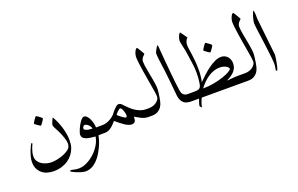

<svg xmlns="http://www.w3.org/2000/svg" viewBox="-111 -1148 2957 1907"><g transform="rotate(-20 1368.0 -194.5)"><path d="M477.1 -61Q477.1 -35.2 475.1 -13.4Q473.1 8.3 464.8 30.8Q453.1 63 431.9 91.1Q410.6 119.1 380.4 139.9Q350.1 160.6 311 172.6Q272 184.6 225.1 184.6Q192.4 184.6 160.9 175.5Q129.4 166.5 105.2 147Q81.1 127.4 66.4 97.7Q51.8 67.9 51.8 25.9Q51.8 -0.5 60.1 -31.7Q68.4 -63 78.9 -90.1Q89.4 -117.2 99.1 -135.3Q108.9 -153.3 110.8 -153.3Q114.3 -153.3 116.7 -152.1Q119.1 -150.9 119.1 -145.5Q119.1 -144 113.8 -133.3Q108.4 -122.6 101.8 -105.2Q95.2 -87.9 89.8 -66.2Q84.5 -44.4 84.5 -21.5Q84.5 7.3 98.6 29.1Q112.8 50.8 135 64.9Q157.2 79.1 184.3 86.2Q211.4 93.3 236.3 93.3Q258.3 93.3 284.9 88.6Q311.5 84 337.2 75.9Q362.8 67.9 386 56.4Q409.2 44.9 424.8 31.7Q440.4 19 445.6 2.4Q450.7 -14.2 450.7 -23.4Q450.7 -39.6 446.8 -57.9Q442.9 -76.2 436.3 -95.2Q429.7 -114.3 421.6 -133.3Q413.6 -152.3 405.3 -169.4Q392.6 -196.3 380.6 -217.3Q368.7 -238.3 368.7 -251.5Q368.7 -255.9 372.6 -266.6Q376.5 -277.3 381.3 -288.8Q386.2 -300.3 390.9 -309.6Q395.5 -318.8 397.5 -320.8Q415.5 -292.5 430.2 -258.3Q444.8 -224.1 455.1 -189.5Q465.3 -154.8 471.2 -121.3Q477.1 -87.9 477.1 -61ZM302.7 -347.2Q302.7 -344.7 296.9 -334.7Q291 -324.7 283.7 -313.5Q276.4 -302.2 268.8 -293.2Q261.2 -284.2 258.8 -284.2Q257.3 -284.2 248 -290Q238.8 -295.9 228.3 -303.2Q217.8 -310.5 209.2 -317.6Q200.7 -324.7 200.7 -327.6Q200.7 -330.1 206.8 -340.1Q212.9 -350.1 220.5 -361.3Q228 -372.6 235.1 -381.6Q242.2 -390.6 244.1 -390.6Q246.6 -390.6 256.3 -384.5Q266.1 -378.4 276.4 -370.6Q286.6 -362.8 294.7 -355.7Q302.7 -348.6 302.7 -347.2Z M824.7 0H799.3Q792 0 785.9 0.2Q779.8 0.5 774.9 0.5Q769 1 763.7 1.5Q759.8 23.4 751 52Q742.2 80.6 728.3 110.8Q714.4 141.1 696.5 170.9Q678.7 200.7 658.2 224.1Q624 262.2 591.1 278.3Q558.1 294.4 523.4 294.4Q504.9 294.4 479.7 287.1Q454.6 279.8 431.9 270.5Q409.2 261.2 393.8 252.7Q378.4 244.1 378.4 241.7Q378.4 237.8 381.1 234.9Q383.8 231.9 388.7 231.9Q393.1 231.9 401.1 233.9Q409.2 235.8 419.9 238Q430.7 240.2 442.9 242.2Q455.1 244.1 468.3 244.1Q496.1 244.1 524.7 234.9Q553.2 225.6 580.8 208.7Q608.4 191.9 633.5 169.4Q658.7 147 679.4 119.9Q700.2 92.8 714.1 63.2Q728 33.7 732.9 2.4Q702.1 0 676.5 -4.2Q650.9 -8.3 632.6 -15.9Q614.3 -23.4 604.2 -35.2Q594.2 -46.9 594.2 -65.9Q594.2 -74.2 598.9 -89.4Q603.5 -104.5 610.8 -121.8Q618.2 -139.2 627.9 -157.2Q637.7 -175.3 648.2 -189.7Q658.7 -204.1 669.7 -213.6Q680.7 -223.1 690.9 -223.1Q707.5 -223.1 721.9 -208Q736.3 -192.9 746.3 -170.9Q756.3 -148.9 762 -124Q767.6 -99.1 767.6 -80.6H824.7Q836.9 -80.6 844 -76.9Q851.1 -73.2 854.5 -67.9Q857.9 -62.5 858.9 -55.4Q859.9 -48.3 859.9 -40.5Q859.9 -32.7 858.9 -25.6Q857.9 -18.6 854.5 -12.9Q851.1 -7.3 844 -3.7Q836.9 0 824.7 0ZM730.5 -82Q730.5 -90.8 724.6 -101.6Q718.8 -112.3 709.7 -121.3Q700.7 -130.4 690.4 -136.5Q680.2 -142.6 670.9 -142.6Q658.2 -142.6 652.1 -132.6Q646 -122.6 646 -109.4Q646 -100.6 667 -92Q688 -83.5 730.5 -82Z M1319.8 0H1295.9Q1274.4 0 1256.8 -4.4Q1239.3 -8.8 1223.1 -16.4Q1207 -23.9 1191.4 -33.4Q1175.8 -43 1158.7 -52.7Q1157.2 -39.1 1155.8 -26.9Q1154.3 -14.6 1149.9 -6.1Q1145.5 2.4 1136.7 7.6Q1127.9 12.7 1113.3 12.7Q1096.7 12.7 1078.4 5.1Q1060.1 -2.4 1040.5 -15.4Q1021 -28.3 1000 -45.2Q979 -62 957 -80.6Q943.4 -64.9 929.7 -50.5Q916 -36.1 900.9 -24.9Q885.7 -13.7 868.9 -6.8Q852.1 0 832 0H808.1Q795.9 0 788.8 -3.7Q781.7 -7.3 778.3 -12.9Q774.9 -18.6 773.9 -25.6Q772.9 -32.7 772.9 -40.5Q772.9 -48.3 773.9 -55.4Q774.9 -62.5 778.3 -67.9Q781.7 -73.2 788.8 -76.9Q795.9 -80.6 808.1 -80.6H832Q870.6 -80.6 907 -98.4Q943.4 -116.2 970.7 -145Q971.2 -146.5 980.5 -158.7Q989.7 -170.9 1002.7 -184.8Q1015.6 -198.7 1029.5 -210.2Q1043.5 -221.7 1053.7 -221.7Q1061.5 -221.7 1066.7 -220.7Q1071.8 -219.7 1077.6 -215.8Q1083.5 -211.9 1091.6 -203.9Q1099.6 -195.8 1112.3 -181.6Q1128.9 -163.6 1149.4 -145.5Q1169.9 -127.4 1193.4 -113Q1216.8 -98.6 1242.7 -89.6Q1268.6 -80.6 1295.9 -80.6H1319.8Q1332 -80.6 1339.1 -76.9Q1346.2 -73.2 1349.9 -67.9Q1353.5 -62.5 1354.5 -55.4Q1355.5 -48.3 1355.5 -40.5Q1355.5 -32.7 1354.5 -25.6Q1353.5 -18.6 1349.9 -12.9Q1346.2 -7.3 1339.1 -3.7Q1332 0 1319.8 0ZM1093.3 -92.3Q1093.3 -101.1 1090.3 -115.2Q1087.4 -129.4 1082.3 -143.1Q1077.1 -156.7 1070.3 -166.7Q1063.5 -176.8 1056.2 -176.8Q1050.3 -176.8 1041.7 -169.7Q1033.2 -162.6 1024.4 -154.1Q1015.6 -145.5 1009.5 -137.9Q1003.4 -130.4 1003.4 -129.4Q1003.4 -125.5 1014.2 -116Q1024.9 -106.4 1038.3 -96.4Q1051.8 -86.4 1064 -79.1Q1076.2 -71.8 1080.1 -71.8Q1088.9 -71.8 1091.1 -78.9Q1093.3 -85.9 1093.3 -92.3Z M1472.7 -239.3Q1472.7 -229.5 1471.7 -216.8Q1470.7 -204.1 1469 -191.4Q1467.3 -178.7 1465.3 -166.3Q1463.4 -153.8 1462.4 -144.5Q1459 -126 1453.6 -101.1Q1448.2 -76.2 1434.3 -54Q1420.4 -31.7 1395.5 -15.9Q1370.6 0 1328.1 0H1304.2Q1292 0 1284.9 -3.7Q1277.8 -7.3 1274.4 -12.9Q1271 -18.6 1270 -25.6Q1269 -32.7 1269 -40.5Q1269 -48.3 1270 -55.4Q1271 -62.5 1274.4 -67.9Q1277.8 -73.2 1284.9 -76.9Q1292 -80.6 1304.2 -80.6H1328.1Q1345.7 -80.6 1366 -85.9Q1386.2 -91.3 1402.8 -102.3Q1419.4 -113.3 1430.9 -129.4Q1442.4 -145.5 1442.4 -166.5Q1442.4 -178.7 1437.7 -209.2Q1433.1 -239.7 1426 -280.3Q1418.9 -320.8 1411.1 -367.7Q1403.3 -414.6 1396.2 -459Q1389.2 -503.4 1384.8 -541.7Q1380.4 -580.1 1380.4 -604.5Q1380.4 -614.3 1383.8 -627.7Q1387.2 -641.1 1392.8 -653.8Q1398.4 -666.5 1405.5 -675.3Q1412.6 -684.1 1420.4 -684.1Q1420.9 -684.1 1429 -672.1Q1437 -660.2 1445.8 -645.3Q1454.6 -630.4 1461.9 -617.4Q1469.2 -604.5 1469.2 -603.5Q1469.2 -602.1 1463.1 -596.9Q1457 -591.8 1449.2 -583Q1441.4 -574.2 1435.3 -562Q1429.2 -549.8 1429.2 -534.2Q1429.2 -516.6 1432.4 -493.7Q1435.5 -470.7 1440.4 -443.8Q1445.3 -417 1450.9 -388.4Q1456.5 -359.9 1461.2 -332.8Q1465.8 -305.7 1469.2 -281.5Q1472.7 -257.3 1472.7 -239.3Z M1770 0H1746.1Q1724.6 0 1705.1 -4.2Q1685.5 -8.3 1669.7 -20.5Q1653.8 -32.7 1643.3 -54Q1632.8 -75.2 1629.4 -109.4Q1627 -135.3 1623.8 -168.5Q1620.6 -201.7 1616.9 -238.5Q1613.3 -275.4 1609.1 -313.2Q1605 -351.1 1600.6 -386.7Q1596.7 -416.5 1592.8 -444.6Q1588.9 -472.7 1585.9 -496.3Q1583 -520 1581.5 -538.8Q1580.1 -557.6 1580.1 -569.3Q1580.1 -572.8 1585.4 -583.7Q1590.8 -594.7 1597.7 -607.2Q1604.5 -619.6 1610.8 -629.2Q1617.2 -638.7 1619.1 -638.7Q1620.6 -638.7 1622.8 -636.2Q1625 -633.8 1625 -626Q1627.4 -589.8 1631.6 -540.8Q1635.7 -491.7 1640.6 -438.2Q1645.5 -384.8 1650.6 -331.3Q1655.8 -277.8 1660.6 -233.4Q1665.5 -189 1670.2 -157.7Q1674.8 -126.5 1678.7 -117.2Q1684.1 -105 1691.7 -97.7Q1699.2 -90.3 1708.3 -86.4Q1717.3 -82.5 1726.8 -81.5Q1736.3 -80.6 1746.1 -80.6H1770Q1782.2 -80.6 1789.3 -76.9Q1796.4 -73.2 1800 -67.9Q1803.7 -62.5 1804.7 -55.4Q1805.7 -48.3 1805.7 -40.5Q1805.7 -32.7 1804.7 -25.6Q1803.7 -18.6 1800 -12.9Q1796.4 -7.3 1789.3 -3.7Q1782.2 0 1770 0Z M2336.9 0H1856Q1851.6 7.8 1846.7 19.3Q1841.8 30.8 1837.4 43.7Q1833 56.6 1829.3 69.8Q1825.7 83 1824.2 93.3Q1818.8 89.4 1815.4 85Q1812 81.1 1809.1 76.7Q1806.2 72.3 1806.2 66.9Q1806.2 61.5 1812.7 41.7Q1819.3 22 1827.1 0H1753.4Q1741.2 0 1734.1 -3.7Q1727.1 -7.3 1723.6 -12.9Q1720.2 -18.6 1719.2 -25.6Q1718.3 -32.7 1718.3 -40.5Q1718.3 -48.3 1719.2 -55.4Q1720.2 -62.5 1723.6 -67.9Q1727.1 -73.2 1734.1 -76.9Q1741.2 -80.6 1753.4 -80.6H1777.3Q1801.8 -80.6 1820.6 -81.3Q1839.4 -82 1850.6 -85.9Q1863.3 -89.8 1871.6 -102.1Q1879.9 -114.3 1883.8 -141.1Q1888.2 -168.9 1890.1 -196Q1892.1 -223.1 1892.1 -250.5Q1892.1 -302.7 1883.8 -356.4Q1875.5 -410.2 1868.7 -461.9Q1866.7 -479.5 1862.3 -499.5Q1857.9 -519.5 1853.5 -539.1Q1849.1 -558.6 1845.5 -575.7Q1841.8 -592.8 1841.8 -604.5Q1841.8 -616.2 1845.5 -629.6Q1849.1 -643.1 1854.2 -654.8Q1859.4 -666.5 1865 -673.8Q1870.6 -681.2 1876 -681.2L1926.3 -609.9Q1920.4 -605.5 1915.3 -597.9Q1910.2 -590.3 1906.2 -581.3Q1902.3 -572.3 1899.9 -562.3Q1897.5 -552.2 1897.5 -542.5Q1897.5 -520 1901.1 -496.3Q1904.8 -472.7 1909.7 -440.4Q1914.6 -408.2 1918.5 -364Q1922.4 -319.8 1922.4 -257.3Q1922.4 -247.6 1921.4 -233.4Q1920.4 -219.2 1918.7 -203.4Q1917 -187.5 1914.6 -172.1Q1912.1 -156.7 1908.7 -143.6Q1935.5 -170.4 1968.3 -200.9Q2001 -231.4 2035.9 -256.8Q2070.8 -282.2 2105.7 -298.6Q2140.6 -314.9 2172.9 -314.9Q2194.3 -314.9 2211.4 -306.6Q2228.5 -298.3 2240.5 -284.4Q2252.4 -270.5 2258.8 -252.4Q2265.1 -234.4 2265.1 -215.3Q2265.1 -186.5 2254.6 -164.1Q2244.1 -141.6 2227.3 -125Q2210.4 -108.4 2189.9 -95.7Q2169.4 -83 2149.4 -72.8Q2155.8 -72.8 2168.7 -74Q2181.6 -75.2 2197.8 -76.7Q2213.9 -78.1 2231.4 -79.3Q2249 -80.6 2265.1 -80.6H2336.9Q2349.1 -80.6 2356.2 -76.9Q2363.3 -73.2 2366.7 -67.9Q2370.1 -62.5 2371.1 -55.4Q2372.1 -48.3 2372.1 -40.5Q2372.1 -32.7 2371.1 -25.6Q2370.1 -18.6 2366.7 -12.9Q2363.3 -7.3 2356.2 -3.7Q2349.1 0 2336.9 0ZM2215.8 -175.3Q2215.8 -181.2 2209.2 -189.2Q2202.6 -197.3 2190.7 -204.1Q2178.7 -210.9 2161.6 -215.6Q2144.5 -220.2 2124 -220.2Q2091.8 -220.2 2060.8 -209.7Q2029.8 -199.2 2001.5 -180.4Q1973.1 -161.6 1947.5 -136.2Q1921.9 -110.8 1899.9 -80.6Q1960.4 -80.6 2017.1 -91.6Q2073.7 -102.5 2117.9 -117.7Q2162.1 -132.8 2189 -148.9Q2215.8 -165 2215.8 -175.3ZM2132.3 -455.6Q2132.3 -453.1 2126.5 -443.1Q2120.6 -433.1 2113.3 -421.9Q2106 -410.6 2098.4 -401.6Q2090.8 -392.6 2088.4 -392.6Q2086.9 -392.6 2077.6 -398.4Q2068.4 -404.3 2057.9 -411.6Q2047.4 -418.9 2038.8 -426Q2030.3 -433.1 2030.3 -436Q2030.3 -438.5 2036.4 -448.5Q2042.5 -458.5 2050 -469.7Q2057.6 -481 2064.7 -490Q2071.8 -499 2073.7 -499Q2076.2 -499 2085.9 -492.9Q2095.7 -486.8 2106 -479Q2116.2 -471.2 2124.3 -464.1Q2132.3 -457 2132.3 -455.6Z M2489.3 -239.3Q2489.3 -229.5 2488.3 -216.8Q2487.3 -204.1 2485.6 -191.4Q2483.9 -178.7 2481.9 -166.3Q2480 -153.8 2479 -144.5Q2475.6 -126 2470.2 -101.1Q2464.8 -76.2 2450.9 -54Q2437 -31.7 2412.1 -15.9Q2387.2 0 2344.7 0H2320.8Q2308.6 0 2301.5 -3.7Q2294.4 -7.3 2291 -12.9Q2287.6 -18.6 2286.6 -25.6Q2285.6 -32.7 2285.6 -40.5Q2285.6 -48.3 2286.6 -55.4Q2287.6 -62.5 2291 -67.9Q2294.4 -73.2 2301.5 -76.9Q2308.6 -80.6 2320.8 -80.6H2344.7Q2362.3 -80.6 2382.6 -85.9Q2402.8 -91.3 2419.4 -102.3Q2436 -113.3 2447.5 -129.4Q2459 -145.5 2459 -166.5Q2459 -178.7 2454.3 -209.2Q2449.7 -239.7 2442.6 -280.3Q2435.5 -320.8 2427.7 -367.7Q2419.9 -414.6 2412.8 -459Q2405.8 -503.4 2401.4 -541.7Q2397 -580.1 2397 -604.5Q2397 -614.3 2400.4 -627.7Q2403.8 -641.1 2409.4 -653.8Q2415 -666.5 2422.1 -675.3Q2429.2 -684.1 2437 -684.1Q2437.5 -684.1 2445.6 -672.1Q2453.6 -660.2 2462.4 -645.3Q2471.2 -630.4 2478.5 -617.4Q2485.8 -604.5 2485.8 -603.5Q2485.8 -602.1 2479.7 -596.9Q2473.6 -591.8 2465.8 -583Q2458 -574.2 2451.9 -562Q2445.8 -549.8 2445.8 -534.2Q2445.8 -516.6 2449 -493.7Q2452.1 -470.7 2457 -443.8Q2461.9 -417 2467.5 -388.4Q2473.1 -359.9 2477.8 -332.8Q2482.4 -305.7 2485.8 -281.5Q2489.3 -257.3 2489.3 -239.3Z M2684.6 -153.3Q2684.6 -147.9 2683.1 -134.3Q2681.6 -120.6 2678.7 -103.3Q2675.8 -85.9 2672.1 -66.9Q2668.5 -47.9 2664.8 -32.2Q2661.1 -16.6 2657.2 -6.3Q2653.3 3.9 2650.4 3.9Q2639.6 3.9 2639.6 -6.3Q2639.6 -9.8 2643.8 -28.1Q2647.9 -46.4 2647.9 -75.2Q2647.9 -93.3 2644 -130.1Q2640.1 -167 2634.5 -212.6Q2628.9 -258.3 2622.3 -307.4Q2615.7 -356.4 2609.9 -398.9Q2604 -441.4 2600.3 -472.4Q2596.7 -503.4 2596.7 -512.2Q2596.7 -526.9 2601.1 -548.1Q2605.5 -569.3 2611.6 -588.6Q2617.7 -607.9 2624.3 -622.1Q2630.9 -636.2 2634.3 -637.2Q2635.7 -635.3 2637 -628.9Q2638.2 -622.6 2639.2 -614.7Q2640.1 -606.9 2640.9 -598.9Q2641.6 -590.8 2641.6 -585.9V-549.3Z"/></g></svg>

Font: Accordance
Style: Italic
Weight: 400
Italic angle: -11°
Version: Version 1.2 (build January 31, 2020) Miklal Software Solutio